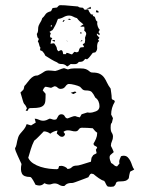

<svg xmlns="http://www.w3.org/2000/svg" viewBox="-20 -720 577 741"><path d="M193 -446Q202 -448 210 -451.5Q218 -455 227 -457L242 -452Q253 -456 266 -456Q279 -456 290 -456Q304 -456 310.5 -453.5Q317 -451 321 -448Q325 -445 328 -442.5Q331 -440 338 -440Q356 -440 366 -434.5Q376 -429 382 -420.5Q388 -412 393 -401Q398 -390 407 -378Q408 -369 409.5 -360Q411 -351 411 -342Q411 -336 417 -334.5Q423 -333 423 -327Q409 -304 409 -278L416 -264L412 -247Q408 -243 407.5 -238Q407 -233 407 -228Q407 -214 411.5 -207.5Q416 -201 416 -193Q416 -183 412 -175Q408 -167 408 -157Q411 -151 414 -145Q417 -139 419 -133Q414 -128 408.5 -124Q403 -120 403 -113Q403 -107 405 -101.5Q407 -96 409 -91Q415 -88 420 -83Q425 -78 432 -78L441 -89L440 -95Q440 -101 442.5 -106.5Q445 -112 447 -117Q453 -119 457 -119Q467 -119 473 -113Q479 -107 483 -99Q487 -91 490 -81.5Q493 -72 498 -66Q494 -63 490 -61.5Q486 -60 482 -57Q480 -51 479 -44.5Q478 -38 477 -32Q471 -24 463.5 -22Q456 -20 447 -20Q436 -20 432.5 -18.5Q429 -17 428 -14Q427 -11 425.5 -7.5Q424 -4 418 0L407 1L396 0Q391 -4 388.5 -10.5Q386 -17 382 -22Q373 -24 361 -32.5Q349 -41 341 -48L333 -50Q328 -49 326 -44.5Q324 -40 321 -36Q319 -35 309.5 -31.5Q300 -28 289.5 -24Q279 -20 270.5 -17Q262 -14 261 -14Q248 -14 242.5 -12Q237 -10 234 -7.5Q231 -5 230 -3.5Q229 -2 225 -2Q216 -2 208 -7Q200 -12 191 -12Q185 -12 180 -10Q175 -8 170 -8Q165 -8 160 -9.5Q155 -11 151 -13Q143 -4 131 -4Q128 -4 124 -5Q120 -6 117 -7Q116 -9 113.5 -14Q111 -19 108 -24Q105 -29 102 -33Q99 -37 96 -37Q71 -37 64.5 -50.5Q58 -64 63 -87Q61 -91 57 -100Q53 -109 48.5 -118.5Q44 -128 41 -136Q38 -144 38 -148Q42 -154 43.5 -161.5Q45 -169 46.5 -176.5Q48 -184 50.5 -191Q53 -198 58 -204Q66 -213 72.5 -221Q79 -229 83 -241L100 -236L118 -247L114 -262Q122 -262 130 -258Q138 -254 146 -254Q153 -254 159.5 -256.5Q166 -259 171 -262Q176 -262 180.5 -260Q185 -258 190 -258Q194 -258 198 -260Q201 -266 205 -272.5Q209 -279 217 -279Q226 -279 230 -271Q234 -263 241 -263Q247 -265 255.5 -268.5Q264 -272 270 -272Q275 -270 279 -269Q283 -268 288 -267L295 -279Q300 -281 306 -282.5Q312 -284 317 -286L326 -285Q337 -285 350.5 -290.5Q364 -296 364 -310Q364 -320 360 -329Q356 -338 348 -343Q340 -359 334 -365Q328 -371 311 -371Q303 -371 298 -375.5Q293 -380 289 -385Q282 -389 268 -392.5Q254 -396 246 -396Q239 -396 232.5 -386.5Q226 -377 214 -377Q207 -377 202 -382Q197 -387 190 -387L177 -381Q171 -382 165.5 -383.5Q160 -385 154 -385Q148 -379 145 -371L156 -358Q156 -341 155 -330.5Q154 -320 148.5 -314Q143 -308 133 -305.5Q123 -303 105 -303Q102 -303 98.5 -303Q95 -303 91 -301L86 -292L79 -293L84 -302Q79 -313 77 -315Q75 -317 73 -319.5Q71 -322 68.5 -330.5Q66 -339 59 -363Q68 -371 70 -373.5Q72 -376 74 -388Q80 -394 85 -401Q90 -408 96 -414.5Q102 -421 109 -425Q116 -429 126 -429Q140 -436 145.5 -440Q151 -444 155.5 -446Q160 -448 167.5 -448Q175 -448 193 -446ZM271 -213Q263 -213 256.5 -215Q250 -217 242 -217Q232 -217 225 -211L231 -203Q231 -199 227.5 -195.5Q224 -192 220 -192Q213 -192 208.5 -196.5Q204 -201 199 -205L202 -216Q186 -214 174 -204Q169 -208 162.5 -210.5Q156 -213 149 -213Q140 -204 131 -194.5Q122 -185 112 -177Q104 -161 99 -144.5Q94 -128 89 -111Q95 -98 108 -89.5Q121 -81 137 -76Q153 -71 169.5 -69Q186 -67 199 -67Q201 -67 205 -69L208 -79L217 -80Q222 -80 230 -76.5Q238 -73 240 -68Q251 -68 257 -74.5Q263 -81 277 -81Q281 -81 288 -83Q295 -85 303.5 -87.5Q312 -90 319.5 -92.5Q327 -95 331 -96Q332 -101 332.5 -107Q333 -113 337 -117Q339 -122 344 -124Q349 -126 353 -129L350 -142L355 -150Q353 -155 347 -157Q341 -159 341 -166Q346 -174 350.5 -184.5Q355 -195 355 -206V-208Q350 -211 346 -215.5Q342 -220 338 -225Q327 -226 317 -226.5Q307 -227 296 -227Q288 -227 283.5 -220Q279 -213 271 -213ZM270 -367 275 -363 263 -357 253 -362ZM183 -689 200 -691Q203 -694 205.5 -697Q208 -700 213 -700Q230 -700 247 -698Q264 -696 281 -695Q285 -691 290 -691Q295 -691 300 -690L307 -682L317 -684L321 -683Q322 -678 325 -673.5Q328 -669 331 -665L340 -663L338 -659L346 -655Q348 -650 349.5 -644.5Q351 -639 356 -636L355 -631Q355 -625 357.5 -617.5Q360 -610 365 -605L360 -596L366 -588L362 -585L354 -591V-585L364 -574L358 -567L363 -562L358 -557Q354 -547 355 -536.5Q356 -526 348 -518L338 -516Q333 -510 328 -503Q323 -496 316 -491L309 -493Q303 -485 298.5 -483Q294 -481 284 -481Q279 -473 270 -472.5Q261 -472 253 -473L241 -464Q238 -464 236.5 -465.5Q235 -467 233 -468.5Q231 -470 227 -471.5Q223 -473 216 -473Q212 -473 207.5 -474.5Q203 -476 201 -479Q189 -484 177.5 -491Q166 -498 155 -505Q151 -515 145 -520Q144 -523 142 -523.5Q140 -524 138 -524.5Q136 -525 135 -527Q134 -529 136 -536Q132 -541 131 -548Q130 -555 126 -560L130 -570Q125 -573 124 -578.5Q123 -584 122 -589Q127 -595 127 -606Q127 -615 129 -620.5Q131 -626 133.5 -630Q136 -634 138.5 -638.5Q141 -643 143 -650Q149 -655 151.5 -659Q154 -663 156.5 -666Q159 -669 163 -671.5Q167 -674 177 -677ZM204 -647Q202 -644 199.5 -636.5Q197 -629 193 -621.5Q189 -614 185.5 -608Q182 -602 179 -602L171 -597L176 -592L173 -582L174 -576L182 -573Q178 -569 177 -562.5Q176 -556 175 -551L186 -553L190 -552Q193 -547 196.5 -541.5Q200 -536 200 -529L205 -522L216 -527Q221 -525 222 -520.5Q223 -516 224 -511H235L236 -516Q242 -516 247 -513.5Q252 -511 258 -510L267 -520L277 -518L283 -521Q286 -532 288.5 -535Q291 -538 303 -538L304 -541L299 -549L307 -554Q308 -559 308.5 -564Q309 -569 308 -574L313 -589L311 -596L305 -602L306 -609L305 -617H291V-619L302 -626Q295 -631 288.5 -637Q282 -643 277 -650Q269 -652 262 -656Q255 -660 247 -660Q236 -660 225.5 -654Q215 -648 204 -647ZM360 -671 350 -673 352 -681 360 -677ZM314 -687Q318 -689 322 -690Q326 -691 330 -694L331 -686H326ZM182 -563 183 -565H192V-560H189ZM226 -643 230 -642 224 -635H222V-636Q222 -639 226 -643ZM241 -646 248 -648 254 -644 249 -643ZM289 -594V-595H295L294 -590Q289 -590 289 -594ZM178 -624 175 -619 180 -617V-621ZM299 -562 291 -560V-561L295 -565ZM237 -562 238 -563 242 -560Z"/></svg>

Font: ErikasBuero
Style: Regular
Weight: 400
Designer: Peter Wiegel
Foundry: Peter Wiegel
Version: Version 1.006